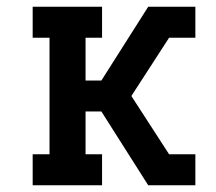

<svg xmlns="http://www.w3.org/2000/svg" viewBox="-20 -550 640 570"><path d="M77 0V-92H127V-438H77V-530H283V-438H234V-311H281L420 -530H560V-438H482L438 -370L370 -265L482 -92H560V0H420L281 -219H234V-92H283V0Z"/></svg>

Font: Iosevka Curly Slab SmBdEx
Style: Regular
Weight: 600
Width: 7
Monospace: yes
Designer: Belleve Invis
Foundry: Belleve Invis
Version: Version 11.1.0; ttfautohint (v1.8.3)